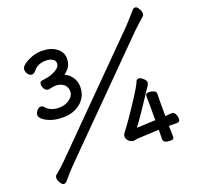

<svg xmlns="http://www.w3.org/2000/svg" viewBox="-157 -1017 1313 1278"><g transform="rotate(-20 500.0 -378.0)"><path d="M848 65Q798 65 798 37L799 -30L646 -23L618 -18Q601 -18 585 -32Q569 -46 569 -63Q569 -78 577 -88Q585 -98 612.5 -135.5Q640 -173 700.5 -265Q761 -357 771 -386Q776 -397 790 -397Q802 -397 819.5 -381.5Q837 -366 837 -354Q837 -342 831 -333L817 -313Q808 -299 760.5 -227Q713 -155 667 -92L799 -98V-206L798 -270Q798 -288 822 -288Q841 -288 856.5 -281Q872 -274 872 -259L871 -206V-100Q902 -104 916 -104Q933 -104 941.5 -88Q950 -72 950 -54Q950 -31 931 -31H871L873 47Q873 65 848 65ZM232 -325Q181 -325 146.5 -337Q112 -349 92 -365.5Q72 -382 72 -398Q72 -412 85 -428Q98 -444 111 -444Q123 -444 134 -434Q164 -395 227 -395Q271 -395 302 -418Q333 -441 333 -473Q333 -504 310.5 -522.5Q288 -541 252 -541Q241 -541 201 -533Q184 -533 174 -548.5Q164 -564 164 -582Q164 -603 184 -604Q261 -613 298 -645Q314 -659 314 -679Q314 -698 295 -709Q276 -720 250 -720Q191 -720 161 -681Q147 -664 132 -664Q117 -664 105.5 -679Q94 -694 94 -712Q94 -730 117.5 -747.5Q141 -765 175.5 -777.5Q210 -790 245 -790Q308 -790 347.5 -760.5Q387 -731 387 -686Q387 -642 363.5 -616Q340 -590 333 -587Q353 -585 379.5 -554Q406 -523 406 -478Q406 -433 384 -399Q362 -365 322 -345Q282 -325 232 -325ZM83 93Q71 93 59.5 74Q48 55 48 41Q48 26 55 20Q90 -7 137 -54L828 -749Q887 -812 909 -840Q917 -849 929 -849Q941 -849 952.5 -830Q964 -811 964 -797Q964 -782 957 -776Q939 -760 917 -740.5Q895 -721 875 -701L184 -6Q145 33 102 85Q94 93 83 93Z"/></g></svg>

Font: LXGW WenKai Lite
Style: Bold
Weight: 700
Designer: LXGW / Fontworks Inc.
Foundry: LXGW / Fontworks Inc.
Version: Version 1.330;April 28, 2024